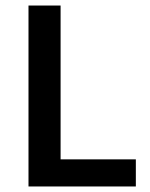

<svg xmlns="http://www.w3.org/2000/svg" viewBox="-20 -674 542 694"><path d="M83 0V-654H199V-98H471V0Z"/></svg>

Font: Processing Sans Pro Semibold
Style: Regular
Weight: 600
Designer: Paul D. Hunt
Foundry: Adobe Systems Incorporated
Version: Version 2.020;PS 2.000;hotconv 1.0.86;makeotf.lib2.5.63406